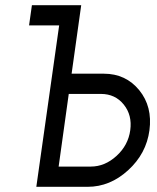

<svg xmlns="http://www.w3.org/2000/svg" viewBox="-20 -720 604 740"><path d="M92 -622H208L120 0H318Q404 0 474 -64Q544 -128 556 -218Q568 -309 517 -372Q465 -436 380 -436H256L293 -700H103ZM245 -358H369Q424 -358 457 -317Q490 -276 482 -218Q474 -160 429 -119Q384 -78 330 -78H206Z"/></svg>

Font: Unageo
Style: Regular-Italic
Weight: 400
Designer: Richard Sepsi
Foundry: Richard Sepsi
Version: Version 2.000